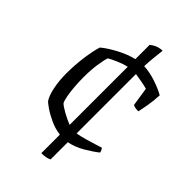

<svg xmlns="http://www.w3.org/2000/svg" viewBox="-223 -694 892 892"><g transform="rotate(45 223.5 -247.5)"><path d="M231 120V-2Q197 -6 164.5 -21Q132 -36 109 -52Q86 -68 81 -75Q67 -97 59 -137Q51 -177 51 -223Q51 -282 58.5 -334.5Q66 -387 76 -419Q100 -440 144.5 -464Q189 -488 231 -498V-592Q260 -615 293 -615Q290 -590 287 -560.5Q284 -531 283 -504Q321 -502 361.5 -488.5Q402 -475 430 -459Q428 -419 422 -385.5Q416 -352 412 -336Q400 -336 390.5 -338Q381 -340 377 -343L363 -435Q350 -439 326 -443.5Q302 -448 282 -451V-61Q303 -64 330.5 -72Q358 -80 380.5 -87Q403 -94 412 -97Q414 -94 417.5 -88.5Q421 -83 422 -75Q397 -55 359.5 -33Q322 -11 282 -3V110Q263 120 231 120ZM139 -118Q148 -108 176.5 -92Q205 -76 231 -66V-448Q206 -442 178.5 -430Q151 -418 138 -410Q131 -391 125.5 -353Q120 -315 120 -267Q120 -237 122.5 -206Q125 -175 129.5 -151.5Q134 -128 139 -118Z"/></g></svg>

Font: Texturina 72pt Light
Style: Regular
Weight: 300
Designer: Guillermo Torres Carreño
Foundry: Omnibus-Type
Version: Version 1.002; ttfautohint (v1.8.3)